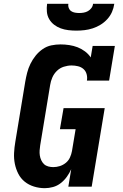

<svg xmlns="http://www.w3.org/2000/svg" viewBox="-20 -975 640 1003"><path d="M214 8Q185 8 157.5 -0.5Q130 -9 109 -26Q88 -43 75.5 -67.5Q63 -92 57.5 -119.5Q52 -147 53.5 -176Q55 -205 60 -234L112 -549Q116 -572 122 -595.5Q128 -619 139 -641.5Q150 -664 166 -684Q182 -704 203 -718.5Q224 -733 248 -738Q272 -743 296 -743Q319 -743 342 -739.5Q365 -736 385.5 -728Q406 -720 424 -706.5Q442 -693 454 -675L464 -735H580L550 -554H434Q437 -571 432.5 -587.5Q428 -604 416 -614.5Q404 -625 387.5 -629Q371 -633 354 -633Q334 -633 313.5 -626.5Q293 -620 277.5 -605Q262 -590 253.5 -570.5Q245 -551 242 -531L190 -216Q188 -203 187 -189.5Q186 -176 188 -163Q190 -150 195.5 -138Q201 -126 210 -117.5Q219 -109 232 -105.5Q245 -102 258 -102Q276 -102 293 -107.5Q310 -113 324 -124.5Q338 -136 345.5 -152.5Q353 -169 356 -186L375 -300H293L312 -410H527L459 0H337L352 -91Q343 -71 329.5 -52Q316 -33 297.5 -18.5Q279 -4 257 2Q235 8 214 8ZM379 -815Q358 -815 337 -817.5Q316 -820 297 -827Q278 -834 262.5 -846Q247 -858 237 -875Q227 -892 225 -913Q223 -934 226 -955H337Q335 -944 339 -933.5Q343 -923 351.5 -917Q360 -911 371.5 -909Q383 -907 394 -907Q405 -907 417 -909Q429 -911 439.5 -917Q450 -923 457.5 -933Q465 -943 466 -955H577Q574 -933 565 -912.5Q556 -892 540.5 -875Q525 -858 505.5 -846Q486 -834 464.5 -827Q443 -820 421.5 -817.5Q400 -815 379 -815Z"/></svg>

Font: Iosevka Curly Slab XBdEx
Style: Italic
Weight: 800
Width: 7
Italic angle: -9°
Monospace: yes
Designer: Belleve Invis
Foundry: Belleve Invis
Version: Version 11.1.0; ttfautohint (v1.8.3)